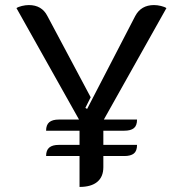

<svg xmlns="http://www.w3.org/2000/svg" viewBox="-20 -729 722 758"><path d="M388 -213V-157H521Q521 -133 508.5 -123Q496 -113 471 -113H388V-69Q388 -31 364 -11Q340 9 294 9V-113H162Q162 -136 174.5 -146.5Q187 -157 212 -157H294V-213H162Q162 -236 174.5 -246.5Q187 -257 212 -257H292L45 -697Q52 -702 66.5 -705.5Q81 -709 94 -709Q145 -709 167 -666L338 -345L317 -303L324 -299L514 -666Q537 -709 588 -709Q601 -709 615.5 -705.5Q630 -702 637 -697L390 -257H521Q521 -233 508.5 -223Q496 -213 471 -213Z"/></svg>

Font: K2D
Style: Regular
Weight: 400
Version: Version 1.000; ttfautohint (v1.6)